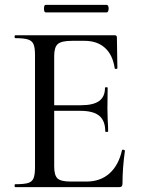

<svg xmlns="http://www.w3.org/2000/svg" viewBox="-20 -770 582 790"><path d="M486 -154Q489 -154 491.5 -152.5Q494 -151 494 -150Q484 -78 484 -15Q484 -7 481 -3.5Q478 0 469 0H43Q40 0 40 -6Q40 -12 43 -12Q79 -12 95.5 -17Q112 -22 118 -36.5Q124 -51 124 -81V-544Q124 -574 118 -588Q112 -602 95.5 -607.5Q79 -613 43 -613Q40 -613 40 -619Q40 -625 43 -625H452Q461 -625 461 -616L463 -489Q463 -487 457.5 -486.5Q452 -486 452 -489Q444 -544 412 -573Q380 -602 328 -602H276Q233 -602 218 -589Q203 -576 203 -540V-337H313Q364 -337 388 -354.5Q412 -372 412 -409Q412 -411 417.5 -411Q423 -411 423 -409L422 -325L423 -280Q425 -248 425 -230Q425 -227 419 -227Q413 -227 413 -230Q413 -273 388.5 -293.5Q364 -314 310 -314H203V-85Q203 -49 216.5 -36Q230 -23 271 -23H336Q393 -23 430.5 -56.5Q468 -90 482 -152Q482 -154 486 -154ZM161 -735Q161 -750 168 -750H419Q423 -750 425 -745.5Q427 -741 427 -735Q427 -729 425 -724Q423 -719 419 -719H168Q161 -719 161 -735Z"/></svg>

Font: Cormorant Infant Medium
Style: Regular
Weight: 500
Designer: Christian Thalmann (Catharsis Fonts)
Version: Version 3.000